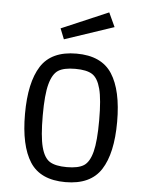

<svg xmlns="http://www.w3.org/2000/svg" viewBox="-56 -847 688 905"><g transform="rotate(5 288.0 -394.5)"><path d="M287.5 -595Q406 -595 456 -517.5Q506 -440 506 -291Q506 -142 456 -64.5Q406 13 287.5 13Q169 13 119.5 -64Q70 -141 70 -290.5Q70 -440 119.5 -517.5Q169 -595 287.5 -595ZM368.5 -506Q342 -523 288 -523Q234 -523 207.5 -506Q181 -489 167.5 -439.5Q154 -390 154 -291Q154 -192 167 -142Q180 -92 207 -75Q234 -58 288 -58Q342 -58 368.5 -75Q395 -92 408 -142Q421 -192 421 -291Q421 -390 408 -439.5Q395 -489 368.5 -506ZM424 -802 455 -735 222 -657 202 -707Z"/></g></svg>

Font: Ruda
Style: Regular
Weight: 400
Designer: Mariela Monsalve, Angelina Sanchez
Foundry: Mariela Monsalve, Angelina Sanchez
Version: Version 1.002